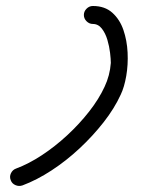

<svg xmlns="http://www.w3.org/2000/svg" viewBox="-20 -591 514 641"><path d="M290 -511Q278 -511 269 -520Q260 -529 260 -541Q260 -553 269 -562Q278 -571 290 -571Q330 -571 355 -548.5Q380 -526 392 -491Q404 -456 406 -415.5Q408 -375 401.5 -337.5Q395 -300 383 -275Q362 -229 326 -183Q290 -137 245.5 -95.5Q201 -54 152 -22Q103 10 55 28Q43 32 31.5 27Q20 22 16 11Q11 -1 16.5 -12.5Q22 -24 33 -28Q76 -44 120 -73Q164 -102 204.5 -139.5Q245 -177 277.5 -218.5Q310 -260 329 -301Q347 -339 350 -381Q350 -393 347.5 -414.5Q345 -436 338.5 -458Q332 -480 320 -495.5Q308 -511 290 -511Q290 -511 290 -511Q290 -511 290 -511Z"/></svg>

Font: FRB American Cursive Guidelines
Style: Bold Italic
Weight: 700
Italic angle: -25°
Version: Version 2.0;Modular Font Editor K font №1